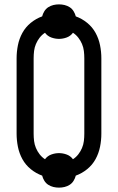

<svg xmlns="http://www.w3.org/2000/svg" viewBox="-20 -807 540 879"><path d="M250 52Q237 52 224.5 49Q212 46 201 39Q190 32 183 20.5Q176 9 173 -3Q145 -13 121 -32.5Q97 -52 82.5 -78.5Q68 -105 62 -135Q56 -165 56 -195V-540Q56 -570 62 -600Q68 -630 82.5 -656.5Q97 -683 121 -702.5Q145 -722 173 -732Q176 -744 183 -755.5Q190 -767 201 -774Q212 -781 224.5 -784Q237 -787 250 -787Q263 -787 275.5 -784Q288 -781 299 -774Q310 -767 317 -755.5Q324 -744 327 -732Q355 -722 379 -702.5Q403 -683 417.5 -656.5Q432 -630 438 -600Q444 -570 444 -540V-195Q444 -165 438 -135Q432 -105 417.5 -78.5Q403 -52 379 -32.5Q355 -13 327 -3Q324 9 317 20.5Q310 32 299 39Q288 46 275.5 49Q263 52 250 52ZM186 -78Q197 -93 214.5 -99.5Q232 -106 250 -106Q268 -106 285.5 -99.5Q303 -93 314 -78Q328 -87 338.5 -100.5Q349 -114 355.5 -129.5Q362 -145 364 -161.5Q366 -178 366 -195V-540Q366 -557 364 -573.5Q362 -590 355.5 -605.5Q349 -621 338.5 -634.5Q328 -648 314 -657Q303 -642 285.5 -635.5Q268 -629 250 -629Q232 -629 214.5 -635.5Q197 -642 186 -657Q172 -648 161.5 -634.5Q151 -621 144.5 -605.5Q138 -590 136 -573.5Q134 -557 134 -540V-195Q134 -178 136 -161.5Q138 -145 144.5 -129.5Q151 -114 161.5 -100.5Q172 -87 186 -78Z"/></svg>

Font: Iosevka SS18
Style: Regular
Weight: 400
Monospace: yes
Designer: Belleve Invis
Foundry: Belleve Invis
Version: Version 25.1.1; ttfautohint (v1.8.4)